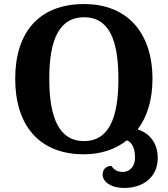

<svg xmlns="http://www.w3.org/2000/svg" viewBox="-20 -747 829 947"><path d="M594 180C682 180 758 130 758 32C758 -39 720 -89 659 -109C707 -172 732 -256 732 -358C732 -584 609 -727 395 -727C170 -727 55 -585 55 -359C55 -131 171 14 394 14C481 14 551 -12 606 -55C632 -44 646 -15 646 31C646 78 616 101 586 101C555 101 540 87 529 71C498 73 486 92 486 116C486 142 517 180 594 180ZM394 -51C275 -51 223 -160 223 -358C223 -557 275 -662 395 -662C514 -662 564 -557 564 -358C564 -159 514 -51 394 -51Z"/></svg>

Font: Noto Serif Georgian Bold
Style: Regular
Weight: 700
Designer: Monotype Design Team, Akaki Razmadze
Foundry: Google LLC
Version: Version 2.003